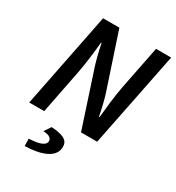

<svg xmlns="http://www.w3.org/2000/svg" viewBox="-208 -780 1048 1143"><g transform="rotate(30 316.0 -208.0)"><path d="M32 0H135L194 -300C208 -371 217 -452 224 -522H228C238 -466 256 -402 264 -378L388 0H499L630 -654H526L467 -356C453 -284 445 -204 438 -134H434C426 -180 408 -250 400 -274L274 -654H162ZM138 238C253 235 338 202 338 129C338 92 317 66 221 60L190 106C234 107 249 122 249 141C249 167 216 185 137 188Z"/></g></svg>

Font: Source Sans Pro Semibold
Style: Italic
Weight: 600
Italic angle: -11°
Designer: Paul D. Hunt
Foundry: Adobe Systems Incorporated
Version: Version 3.006;hotconv 1.0.111;makeotfexe 2.5.65597